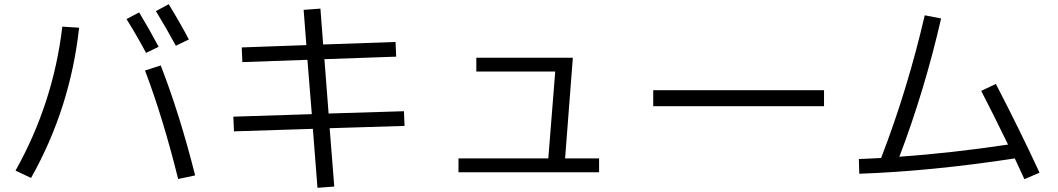

<svg xmlns="http://www.w3.org/2000/svg" viewBox="-20 -828 5040 915"><path d="M583 -737 643 -769Q692 -688 736 -605L676 -576Q637 -650 583 -737ZM723 -775 784 -808Q843 -711 880 -640L818 -610Q772 -695 723 -775ZM671 -492 746 -516Q836 -285 910 8L829 25Q756 -269 671 -492ZM357 -696Q315 -312 128 20L54 -15Q234 -336 277 -701Z M1427 -781 1507 -787 1520 -616 1865 -628 1868 -558 1526 -546 1546 -287 1905 -298 1908 -228 1551 -217 1573 61 1493 67 1471 -214 1095 -202 1092 -272 1466 -284 1445 -543 1135 -532 1132 -602 1440 -613Z M2250 -553H2710L2673 -73H2835V-7H2165V-73H2593L2626 -487H2250Z M3093 -322V-398H3907V-322Z M4656 -395 4726 -428Q4843 -202 4934 -5L4862 26Q4855 10 4839 -23.5Q4823 -57 4816 -73Q4416 -12 4075 0L4073 -70Q4106 -71 4179 -75Q4304 -398 4387 -755L4465 -740Q4386 -396 4266 -81Q4517 -99 4784 -139Q4705 -301 4656 -395Z"/></svg>

Font: M PLUS 1p
Style: Regular
Weight: 400
Version: Version 1.062